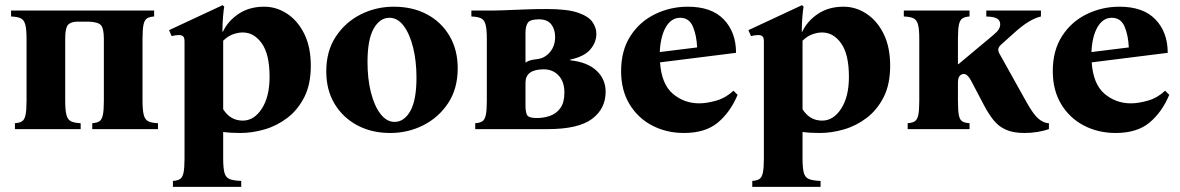

<svg xmlns="http://www.w3.org/2000/svg" viewBox="-20 -501 4579 745"><path d="M533 -110Q533 -73 538 -54.5Q543 -36 556 -30Q569 -24 593 -23V0H338V-23Q355 -24 365 -30Q375 -36 379 -54.5Q383 -73 383 -110V-350Q383 -391 371.5 -403.5Q360 -416 323 -417H278Q253 -416 243 -403.5Q233 -391 233 -350V-110Q233 -73 238 -54.5Q243 -36 256 -30Q269 -24 293 -23V0H38V-23Q55 -24 65 -30Q75 -36 79 -54.5Q83 -73 83 -110V-350Q83 -388 78 -406Q73 -424 60.5 -430Q48 -436 23 -437V-460H578V-437Q561 -436 551 -430Q541 -424 537 -406Q533 -388 533 -350Z M916 201V224H651V201Q668 200 678 194Q688 188 692 169.5Q696 151 696 114V-340Q696 -355 690.5 -360Q685 -365 674 -365Q662 -365 646 -361L636 -384L844 -481L850 -475Q848 -466 845.5 -437Q843 -408 843 -378H845Q864 -419 905.5 -447Q947 -475 1005 -475Q1053 -475 1094.5 -447.5Q1136 -420 1161 -369Q1186 -318 1186 -246Q1186 -174 1161 -124.5Q1136 -75 1095.5 -44Q1055 -13 1007 1Q959 15 913 15Q893 15 876.5 14Q860 13 846 11V114Q846 151 851 169.5Q856 188 871.5 194Q887 200 916 201ZM922 -33Q966 -33 996 -79.5Q1026 -126 1026 -203Q1026 -290 996 -332.5Q966 -375 922 -375Q903 -375 883 -367.5Q863 -360 846 -343V-77Q874 -33 922 -33Z M1508 -475Q1581 -475 1636.5 -445.5Q1692 -416 1724 -362Q1756 -308 1756 -236Q1756 -157 1719 -101Q1682 -45 1622.5 -15Q1563 15 1494 15Q1422 15 1366 -15Q1310 -45 1278 -98.5Q1246 -152 1246 -224Q1246 -303 1283 -359Q1320 -415 1379.5 -445Q1439 -475 1508 -475ZM1511 -28Q1548 -28 1572 -70Q1596 -112 1596 -200Q1596 -264 1583 -316.5Q1570 -369 1546.5 -400.5Q1523 -432 1491 -432Q1454 -432 1430 -390Q1406 -348 1406 -260Q1406 -196 1419 -143.5Q1432 -91 1456 -59.5Q1480 -28 1511 -28Z M1824 0V-23Q1841 -24 1851 -30Q1861 -36 1865 -54.5Q1869 -73 1869 -110V-350Q1869 -388 1864 -406Q1859 -424 1846.5 -430Q1834 -436 1809 -437V-460H1864Q1903 -460 1930.5 -461Q1958 -462 1982 -463Q2006 -464 2034 -465Q2062 -466 2102 -466Q2181 -466 2222 -452Q2263 -438 2278.5 -416Q2294 -394 2294 -370Q2294 -336 2270 -308.5Q2246 -281 2193 -270V-267Q2259 -260 2294.5 -227Q2330 -194 2330 -145Q2330 -79 2277 -39.5Q2224 0 2105 0ZM2019 -258Q2029 -265 2040 -267.5Q2051 -270 2067 -272Q2095 -276 2114.5 -299.5Q2134 -323 2134 -358Q2134 -387 2119 -406.5Q2104 -426 2071 -426Q2037 -426 2028 -412.5Q2019 -399 2019 -374ZM2063 -43Q2091 -43 2115.5 -52Q2140 -61 2155 -82.5Q2170 -104 2170 -142Q2170 -184 2147.5 -208Q2125 -232 2090 -232Q2019 -232 2019 -180V-91Q2019 -67 2025 -55Q2031 -43 2063 -43Z M2634 15Q2566 15 2510.5 -14Q2455 -43 2422.5 -97Q2390 -151 2390 -225Q2390 -305 2426 -361Q2462 -417 2521.5 -446Q2581 -475 2649 -475Q2741 -475 2788.5 -425.5Q2836 -376 2836 -296L2541 -259Q2547 -174 2591 -137Q2635 -100 2693 -100Q2722 -100 2759 -110.5Q2796 -121 2826 -149L2842 -133Q2814 -66 2765.5 -25.5Q2717 15 2634 15ZM2619 -432Q2585 -432 2564 -396.5Q2543 -361 2540 -299L2685 -317Q2683 -364 2668.5 -398Q2654 -432 2619 -432Z M3164 201V224H2899V201Q2916 200 2926 194Q2936 188 2940 169.5Q2944 151 2944 114V-340Q2944 -355 2938.5 -360Q2933 -365 2922 -365Q2910 -365 2894 -361L2884 -384L3092 -481L3098 -475Q3096 -466 3093.5 -437Q3091 -408 3091 -378H3093Q3112 -419 3153.5 -447Q3195 -475 3253 -475Q3301 -475 3342.5 -447.5Q3384 -420 3409 -369Q3434 -318 3434 -246Q3434 -174 3409 -124.5Q3384 -75 3343.5 -44Q3303 -13 3255 1Q3207 15 3161 15Q3141 15 3124.5 14Q3108 13 3094 11V114Q3094 151 3099 169.5Q3104 188 3119.5 194Q3135 200 3164 201ZM3170 -33Q3214 -33 3244 -79.5Q3274 -126 3274 -203Q3274 -290 3244 -332.5Q3214 -375 3170 -375Q3151 -375 3131 -367.5Q3111 -360 3094 -343V-77Q3122 -33 3170 -33Z M3502 0V-23Q3519 -24 3529 -30Q3539 -36 3543 -54.5Q3547 -73 3547 -110V-350Q3547 -388 3542 -406Q3537 -424 3524.5 -430Q3512 -436 3487 -437V-460H3742V-437Q3725 -436 3715 -430Q3705 -424 3701 -406Q3697 -388 3697 -350V-252H3699L3833 -364Q3850 -378 3855.5 -387.5Q3861 -397 3861 -407Q3861 -421 3849.5 -428.5Q3838 -436 3807 -437V-460H4019V-437Q3997 -432 3972 -417Q3947 -402 3917 -375L3868 -331Q3856 -321 3854 -312.5Q3852 -304 3858 -293L3964 -103Q3991 -55 4011 -39Q4031 -23 4050 -23V0Q4030 7 4005.5 11Q3981 15 3955 15Q3911 15 3882.5 2Q3854 -11 3835 -35Q3816 -59 3799 -91L3748 -188Q3734 -214 3720 -214Q3710 -214 3703.5 -206Q3697 -198 3697 -180V-110Q3697 -73 3700.5 -54.5Q3704 -36 3714 -30Q3724 -24 3742 -23V0Z M4309 15Q4241 15 4185.5 -14Q4130 -43 4097.5 -97Q4065 -151 4065 -225Q4065 -305 4101 -361Q4137 -417 4196.5 -446Q4256 -475 4324 -475Q4416 -475 4463.5 -425.5Q4511 -376 4511 -296L4216 -259Q4222 -174 4266 -137Q4310 -100 4368 -100Q4397 -100 4434 -110.5Q4471 -121 4501 -149L4517 -133Q4489 -66 4440.5 -25.5Q4392 15 4309 15ZM4294 -432Q4260 -432 4239 -396.5Q4218 -361 4215 -299L4360 -317Q4358 -364 4343.5 -398Q4329 -432 4294 -432Z"/></svg>

Font: Bona Nova
Style: Bold
Weight: 700
Designer: Mateusz Machalski
Foundry: Capitalics
Version: Version 4.001; ttfautohint (v1.8.3)